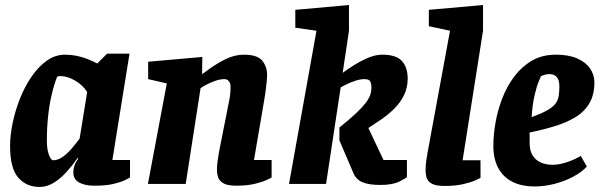

<svg xmlns="http://www.w3.org/2000/svg" viewBox="-20 -730 2384 762"><path d="M137 12Q85 12 52.5 -25Q20 -62 20 -150Q20 -192 30 -241Q40 -290 59 -338Q78 -386 105 -425.5Q132 -465 165.5 -489Q199 -513 238 -513Q262 -513 284 -508.5Q306 -504 326.5 -496Q347 -488 366 -478L405 -517H494L426 -95H496V-26Q494 -24 478 -16Q462 -8 432 -0.5Q402 7 355 7Q316 7 293.5 -6Q271 -19 271 -45Q271 -60 276 -74Q281 -88 291 -101L288 -103Q268 -74 244 -47.5Q220 -21 193 -4.5Q166 12 137 12ZM191 -94Q210 -94 229 -107.5Q248 -121 265 -141Q282 -161 296 -180L326 -365Q308 -393 277.5 -410.5Q247 -428 221 -428Q217 -428 213.5 -427.5Q210 -427 207 -426Q195 -396 185.5 -356Q176 -316 171 -269.5Q166 -223 166 -171Q166 -138 174 -116Q182 -94 191 -94Z M918 7Q881 7 865 -3.5Q849 -14 845 -28Q841 -42 841 -54Q841 -74 844 -94Q847 -114 849 -126L889 -328Q892 -342 893.5 -356Q895 -370 895 -387Q895 -399 888.5 -407.5Q882 -416 871 -416Q853 -416 832.5 -408.5Q812 -401 796.5 -392.5Q781 -384 776 -380L717 0H567L642 -399L568 -416V-485L783 -504L782 -436H783Q809 -456 831.5 -470.5Q854 -485 873.5 -494.5Q893 -504 911.5 -508.5Q930 -513 948 -513Q1001 -513 1020.5 -489.5Q1040 -466 1040 -433Q1040 -422 1038 -402Q1036 -382 1033.5 -363.5Q1031 -345 1029 -335L988 -95H1058V-26Q1056 -24 1039 -16Q1022 -8 991.5 -0.5Q961 7 918 7Z M1490 4Q1444 4 1419 -6.5Q1394 -17 1383 -42L1327 -173V-224Q1367 -256 1392 -279.5Q1417 -303 1430.5 -320.5Q1444 -338 1449 -352.5Q1454 -367 1454 -382Q1454 -397 1449.5 -406.5Q1445 -416 1426 -416Q1411 -416 1392 -410Q1373 -404 1356.5 -396Q1340 -388 1332 -383L1274 0H1127L1236 -608L1152 -620V-691L1365 -710V-608L1340 -441Q1352 -450 1378 -467Q1404 -484 1436 -498.5Q1468 -513 1497 -513Q1553 -513 1575.5 -487.5Q1598 -462 1598 -418Q1598 -382 1583.5 -352.5Q1569 -323 1545.5 -299.5Q1522 -276 1494.5 -257Q1467 -238 1442 -222L1502 -95H1595V-27Q1593 -24 1566 -10Q1539 4 1490 4Z M1745 8Q1708 8 1692 -2Q1676 -12 1672.5 -26.5Q1669 -41 1669 -52Q1669 -75 1672 -94Q1675 -113 1677 -125L1766 -608L1682 -626V-691L1897 -710V-608L1816 -94H1887V-24Q1884 -22 1866 -14Q1848 -6 1817.5 1Q1787 8 1745 8Z M2103 10Q2049 10 2012.5 -9Q1976 -28 1957 -64Q1938 -100 1938 -151Q1938 -194 1946.5 -243Q1955 -292 1973.5 -340Q1992 -388 2021.5 -427Q2051 -466 2091.5 -489.5Q2132 -513 2186 -513Q2237 -513 2271 -498Q2305 -483 2322 -458Q2339 -433 2339 -403Q2339 -354 2319 -320Q2299 -286 2263 -264.5Q2227 -243 2181 -229Q2135 -215 2082 -204V-162Q2082 -132 2094 -113Q2106 -94 2126.5 -85Q2147 -76 2172 -76Q2198 -76 2227.5 -85.5Q2257 -95 2285 -111L2309 -69Q2288 -46 2253.5 -28Q2219 -10 2179.5 0Q2140 10 2103 10ZM2090 -265Q2128 -279 2150.5 -291.5Q2173 -304 2183.5 -317.5Q2194 -331 2197 -347.5Q2200 -364 2200 -386Q2200 -407 2194 -417.5Q2188 -428 2179.5 -432Q2171 -436 2161 -436Q2150 -436 2140.5 -433Q2131 -430 2127 -428Q2125 -424 2117 -404Q2109 -384 2101 -349Q2093 -314 2090 -265Z"/></svg>

Font: Faustina Light ExtraBold
Style: Italic
Weight: 800
Italic angle: -8°
Version: Version 1.200